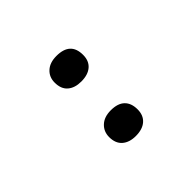

<svg xmlns="http://www.w3.org/2000/svg" viewBox="-113 -651 839 839"><g transform="rotate(-45 307.0 -231.5)"><path d="M306.2 -321.8Q266.6 -321.8 243.4 -341.6Q220.2 -361.3 220.2 -400.9Q220.2 -435.1 243.7 -456.5Q267.1 -478 308.1 -478Q394 -478 394 -398.9Q394 -361.8 370.8 -341.8Q347.7 -321.8 306.2 -321.8ZM306.2 15.1Q266.6 15.1 243.4 -5.1Q220.2 -25.4 220.2 -64Q220.2 -98.1 243.7 -120.1Q267.1 -142.1 308.1 -142.1Q351.1 -142.1 372.6 -121.3Q394 -100.6 394 -62Q394 -25.4 370.8 -5.1Q347.7 15.1 306.2 15.1Z"/></g></svg>

Font: IntelOne Mono
Style: Regular
Weight: 400
Designer: Fred Shallcrass
Foundry: Frere-Jones Type LLC
Version: Version 1.200;hotconv 1.1.0;makeotfexe 2.6.0;FJTRelease1.2